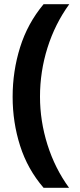

<svg xmlns="http://www.w3.org/2000/svg" viewBox="-20 -734 379 912"><path d="M40 -274Q40 -396 75.5 -509.5Q111 -623 187 -714H309Q241 -620 205.5 -507Q170 -394 170 -275Q170 -159 205.5 -46.5Q241 66 308 158H187Q111 70 75.5 -41.5Q40 -153 40 -274Z"/></svg>

Font: Noto Sans New Tai Lue
Style: Regular
Weight: 400
Designer: Monotype Design Team
Foundry: Monotype Imaging Inc.
Version: Version 2.003